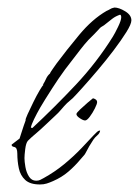

<svg xmlns="http://www.w3.org/2000/svg" viewBox="-20 -474 369 510"><path d="M206 -154Q201 -154 192 -160Q183 -166 183 -171Q183 -174 192.5 -183Q202 -192 213 -201.5Q224 -211 227 -213Q238 -210 238 -203Q238 -198 232 -186Q226 -174 218.5 -164Q211 -154 206 -154ZM86 16Q60 16 47 4Q34 -8 30 -27Q26 -46 26 -66Q26 -82 18 -83.5Q10 -85 11 -90L32 -106Q32 -106 35.5 -117Q39 -128 43 -140Q47 -152 48 -154Q47 -157 53.5 -171Q60 -185 68.5 -202.5Q77 -220 85 -233.5Q93 -247 95 -248V-249H94Q99 -257 102.5 -265Q106 -273 113 -279Q113 -281 120.5 -291.5Q128 -302 130 -305Q156 -340 190.5 -381.5Q225 -423 263 -445Q268 -447 272 -449.5Q276 -452 280 -453Q282 -453 282.5 -453.5Q283 -454 284 -454Q296 -454 312.5 -444Q329 -434 329 -420Q329 -410 315.5 -388.5Q302 -367 282 -340.5Q262 -314 239.5 -287.5Q217 -261 199 -241Q181 -221 173 -213Q170 -210 166 -207Q162 -204 158 -200Q150 -192 142.5 -183Q135 -174 126 -166Q113 -154 100.5 -142Q88 -130 75 -119Q70 -115 64.5 -110Q59 -105 54 -100Q49 -94 47 -78Q45 -62 45 -54Q45 -45 47.5 -30.5Q50 -16 57 -5Q64 6 76 6Q82 6 86.5 4Q91 2 96 -1Q125 -17 150 -37.5Q175 -58 197 -81Q205 -89 212.5 -97.5Q220 -106 228 -114Q230 -116 236 -122Q242 -128 246 -127Q245 -120 238.5 -114.5Q232 -109 228 -103Q222 -94 217 -85.5Q212 -77 207 -67Q205 -63 201 -59Q197 -55 194 -51Q179 -33 161.5 -18Q144 -3 121 7Q112 11 104 13.5Q96 16 86 16ZM66 -134Q125 -189 181 -248.5Q237 -308 280 -377Q285 -385 293.5 -402.5Q302 -420 302 -428Q302 -434 299 -435Q287 -431 278 -424Q269 -417 259 -409Q257 -407 252.5 -404.5Q248 -402 246 -400Q239 -392 231 -384Q223 -376 215 -368Q204 -356 194 -343Q184 -330 174 -317Q151 -288 135.5 -265Q120 -242 100 -210Q96 -204 87 -188.5Q78 -173 70.5 -157.5Q63 -142 62 -135Z"/></svg>

Font: Qwitcher Grypen
Style: Regular
Weight: 400
Designer: Robert E. Leuschke
Foundry: Robert E. Leuschke
Version: Version 1.100; ttfautohint (v1.8.3)